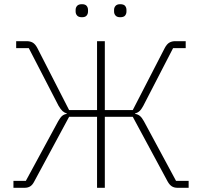

<svg xmlns="http://www.w3.org/2000/svg" viewBox="-20 -894 962 914"><path d="M44 0V-33H103L257 -317Q267 -335 276 -342.5Q285 -350 298 -352V-354Q287 -357 278 -365Q269 -373 259 -390L117 -665H57V-698H107Q124 -698 136 -691Q148 -684 158 -665L309 -370H442V-698H479V-370H612L764 -665Q774 -684 786 -691Q798 -698 814 -698H864V-665H804L662 -390Q653 -373 644 -365Q635 -357 623 -354V-352Q636 -350 645.5 -342.5Q655 -335 665 -317L818 -33H878V0H825Q809 0 798 -7Q787 -14 778 -30L612 -338H479V0H442V-338H309L143 -30Q135 -14 124 -7Q113 0 97 0ZM370 -812Q354 -812 347 -820Q340 -828 340 -839V-847Q340 -858 347 -866Q354 -874 370 -874Q386 -874 392.5 -866Q399 -858 399 -847V-839Q399 -828 392.5 -820Q386 -812 370 -812ZM552 -812Q537 -812 530 -820Q523 -828 523 -839V-847Q523 -858 530 -866Q537 -874 552 -874Q569 -874 575.5 -866Q582 -858 582 -847V-839Q582 -828 575.5 -820Q569 -812 552 -812Z"/></svg>

Font: IBM Plex Sans ExtraLight
Style: Regular
Weight: 250
Designer: Mike Abbink, Paul van der Laan, Pieter van Rosmalen
Foundry: Bold Monday
Version: Version 3.201